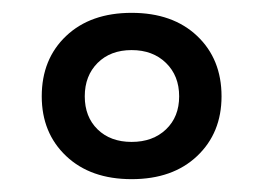

<svg xmlns="http://www.w3.org/2000/svg" viewBox="-20 -698 411 299"><path d="M185 -419Q121 -419 83 -455Q45 -491 45 -548Q45 -606 83 -642Q121 -678 185 -678Q249 -678 287 -642Q325 -606 325 -548Q325 -491 287 -455Q249 -419 185 -419ZM185 -477Q218 -477 238.5 -496.5Q259 -516 259 -548Q259 -580 238.5 -600Q218 -620 185 -620Q152 -620 132 -600Q112 -580 112 -548Q112 -516 132 -496.5Q152 -477 185 -477Z"/></svg>

Font: Gantari SemiBold
Style: Regular
Weight: 600
Designer: Anugrah Pasau
Foundry: Lafontype
Version: Version 1.000; ttfautohint (v1.8.4)